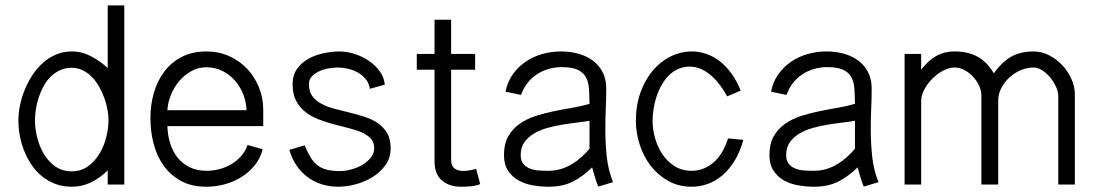

<svg xmlns="http://www.w3.org/2000/svg" viewBox="-20 -690 4088 718"><path d="M382.8 0V-52.7Q354.5 -24.9 321 -8.3Q287.6 8.3 248 8.3Q215.3 8.3 187.7 -2Q160.2 -12.2 137.9 -30Q115.7 -47.9 99.1 -72Q82.5 -96.2 71.3 -123.8Q60.1 -151.4 54.4 -180.9Q48.8 -210.4 48.8 -239.7Q48.8 -267.1 54.9 -296.6Q61 -326.2 72.8 -355Q84.5 -383.8 101.6 -409.7Q118.7 -435.5 140.6 -455.1Q162.6 -474.6 189.7 -486.1Q216.8 -497.6 248 -497.6Q286.1 -497.6 320.3 -479.7Q354.5 -461.9 382.8 -435.5V-669.9H444.8V0ZM110.8 -239.7Q110.8 -210 118.9 -176.5Q127 -143.1 143.8 -114.7Q160.6 -86.4 186.5 -67.9Q212.4 -49.3 248 -49.3Q283.2 -49.3 309.1 -68.1Q335 -86.9 352.1 -115.5Q369.1 -144 377.4 -177.2Q385.7 -210.4 385.7 -239.7Q385.7 -258.8 381.8 -280.5Q377.9 -302.2 369.9 -324.2Q361.8 -346.2 350.3 -366.5Q338.9 -386.7 323.5 -402.3Q308.1 -418 289.3 -427.2Q270.5 -436.5 248 -436.5Q224.1 -436.5 204.6 -427.5Q185.1 -418.5 169.7 -403.3Q154.3 -388.2 143.3 -368.2Q132.3 -348.1 125 -326.4Q117.7 -304.7 114.3 -282.2Q110.8 -259.8 110.8 -239.7Z M962.4 -131.8Q953.6 -97.7 932.4 -71.5Q911.1 -45.4 882.3 -27.6Q853.5 -9.8 819.8 -0.7Q786.1 8.3 752 8.3Q696.8 8.3 657.2 -13.2Q617.7 -34.7 592 -70.6Q566.4 -106.4 554.4 -152.6Q542.5 -198.7 542.5 -248.5Q542.5 -297.9 555.4 -342.8Q568.4 -387.7 594.2 -422.1Q620.1 -456.5 659.4 -477.1Q698.7 -497.6 752 -497.6Q797.9 -497.6 836.7 -480.2Q875.5 -462.9 903.8 -433.1Q932.1 -403.3 948.2 -363.8Q964.4 -324.2 964.4 -279.8V-218.3H606Q606.9 -184.1 616.5 -153.6Q626 -123 644.3 -100.3Q662.6 -77.6 689.7 -64.5Q716.8 -51.3 752.4 -51.3Q776.9 -51.3 800.8 -57.6Q824.7 -64 845.2 -76.2Q865.7 -88.4 881.8 -106.4Q897.9 -124.5 905.8 -147.9ZM901.9 -277.8Q900.9 -308.6 889.6 -337.4Q878.4 -366.2 858.6 -388.7Q838.9 -411.1 811.8 -424.8Q784.7 -438.5 752 -438.5Q721.2 -438.5 695.1 -423.8Q668.9 -409.2 649.7 -386.2Q630.4 -363.3 618.9 -334.5Q607.4 -305.7 606 -277.8Z M1363.3 -357.9Q1359.9 -378.9 1347.7 -394Q1335.4 -409.2 1318.4 -418.7Q1301.3 -428.2 1281.5 -432.9Q1261.7 -437.5 1243.2 -437.5Q1229.5 -437.5 1210.9 -434.6Q1192.4 -431.6 1175.5 -424.3Q1158.7 -417 1147 -405Q1135.3 -393.1 1135.3 -375Q1135.3 -347.2 1148.4 -329.8Q1161.6 -312.5 1183.1 -301.3Q1204.6 -290 1231.9 -283Q1259.3 -275.9 1288.1 -268.8Q1316.9 -261.7 1344.2 -252.9Q1371.6 -244.1 1393.1 -229.5Q1414.6 -214.8 1427.7 -192.1Q1440.9 -169.4 1440.9 -134.8Q1440.9 -99.6 1421.6 -72.8Q1402.3 -45.9 1373 -27.8Q1343.8 -9.8 1309.6 -0.7Q1275.4 8.3 1245.1 8.3Q1211.4 8.3 1182.1 -1.2Q1152.8 -10.7 1129.4 -28.3Q1106 -45.9 1088.6 -71.5Q1071.3 -97.2 1062 -129.4L1119.1 -146.5Q1130.4 -120.1 1141.4 -101.8Q1152.3 -83.5 1167.2 -72Q1182.1 -60.5 1202.4 -55.4Q1222.7 -50.3 1252 -50.3Q1269.5 -50.3 1291.7 -55.9Q1314 -61.5 1333.3 -72.5Q1352.5 -83.5 1366 -99.6Q1379.4 -115.7 1379.4 -136.7Q1379.4 -158.7 1366.2 -172.4Q1353 -186 1331.5 -195.3Q1310.1 -204.6 1282.7 -211.2Q1255.4 -217.8 1226.8 -225.6Q1198.2 -233.4 1170.9 -243.9Q1143.6 -254.4 1122.1 -271.2Q1100.6 -288.1 1087.4 -313Q1074.2 -337.9 1074.2 -375Q1074.2 -409.2 1091.1 -432.6Q1107.9 -456.1 1134 -470.5Q1160.2 -484.9 1191.2 -491.2Q1222.2 -497.6 1250 -497.6Q1275.4 -497.6 1304.2 -488.8Q1333 -480 1357.7 -463.6Q1382.3 -447.3 1399.4 -424.3Q1416.5 -401.4 1418.9 -373.5Z M1775.9 -1.5Q1758.8 4.9 1740.5 6.6Q1722.2 8.3 1704.1 8.3Q1659.2 8.3 1632.1 -15.6Q1605 -39.6 1605 -85.9V-429.2H1538.6V-488.3H1605V-616.2H1667V-488.3H1756.8V-429.2H1667V-92.3Q1667 -69.8 1679.4 -60.3Q1691.9 -50.8 1712.9 -50.8Q1724.6 -50.8 1737.3 -53.2Q1750 -55.7 1760.7 -58.1Z M2217.3 7.8Q2210 -9.3 2204.8 -27.8Q2199.7 -46.4 2194.3 -64Q2159.7 -29.8 2121.6 -10.7Q2083.5 8.3 2032.2 8.3Q2002.4 8.3 1972.7 3.2Q1942.9 -2 1918.9 -15.4Q1895 -28.8 1879.9 -51.8Q1864.7 -74.7 1864.7 -110.4Q1864.7 -151.9 1880.4 -179.7Q1896 -207.5 1921.9 -226.1Q1947.8 -244.6 1981.4 -255.6Q2015.1 -266.6 2050.5 -273.9Q2085.9 -281.2 2120.8 -287.1Q2155.8 -293 2184.6 -301.8Q2184.1 -333 2182.4 -358.4Q2180.7 -383.8 2170.9 -401.6Q2161.1 -419.4 2140.1 -429.2Q2119.1 -439 2080.1 -439Q2054.7 -439 2030.8 -431.9Q2006.8 -424.8 1986.8 -411.4Q1966.8 -397.9 1951.9 -378.7Q1937 -359.4 1928.7 -335L1870.6 -347.2Q1877.9 -384.3 1897.9 -412.4Q1918 -440.4 1946 -459.5Q1974.1 -478.5 2008.1 -488Q2042 -497.6 2077.6 -497.6Q2113.3 -497.6 2144.3 -488.8Q2175.3 -480 2198 -462.6Q2220.7 -445.3 2233.9 -419.4Q2247.1 -393.6 2247.1 -359.4Q2247.1 -324.7 2245.4 -285.9Q2243.7 -247.1 2243.7 -206.5Q2243.7 -154.8 2249 -104.2Q2254.4 -53.7 2272.5 -8.8ZM2184.6 -238.3Q2165 -234.9 2138.2 -231.7Q2111.3 -228.5 2082.8 -223.9Q2054.2 -219.2 2026.4 -211.4Q1998.5 -203.6 1976.6 -190.4Q1954.6 -177.2 1940.9 -158Q1927.2 -138.7 1927.2 -110.4Q1927.2 -89.4 1937 -77.4Q1946.8 -65.4 1961.7 -59.6Q1976.6 -53.7 1994.9 -52.5Q2013.2 -51.3 2030.3 -51.3Q2056.2 -51.3 2078.1 -58.1Q2100.1 -64.9 2119.1 -76.4Q2138.2 -87.9 2154.5 -102.8Q2170.9 -117.7 2184.6 -133.8Z M2759.8 -167Q2747.6 -122.1 2727.3 -89.1Q2707 -56.2 2681.6 -34.4Q2656.2 -12.7 2626.7 -2.2Q2597.2 8.3 2565.9 8.3Q2518.6 8.3 2480 -12.9Q2441.4 -34.2 2414.3 -68.8Q2387.2 -103.5 2372.6 -147.9Q2357.9 -192.4 2357.9 -238.3Q2357.9 -295.9 2375 -343.8Q2392.1 -391.6 2420.9 -425.8Q2449.7 -460 2487.8 -478.8Q2525.9 -497.6 2567.9 -497.6Q2595.7 -497.6 2622.6 -488Q2649.4 -478.5 2672.9 -460Q2696.3 -441.4 2716.1 -414.1Q2735.8 -386.7 2750 -351.1L2699.2 -329.6Q2669.9 -383.3 2633.8 -412.1Q2597.7 -440.9 2559.6 -440.9Q2535.6 -440.9 2515.9 -431.9Q2496.1 -422.9 2480.7 -407.5Q2465.3 -392.1 2453.9 -371.6Q2442.4 -351.1 2435.1 -328.6Q2427.7 -306.2 2424.1 -283Q2420.4 -259.8 2420.4 -238.3Q2420.4 -207.5 2429.4 -174.3Q2438.5 -141.1 2456.8 -113.8Q2475.1 -86.4 2502.4 -68.8Q2529.8 -51.3 2566.9 -51.3Q2610.8 -51.3 2647 -81.3Q2683.1 -111.3 2702.6 -172.4Z M3210 7.8Q3202.6 -9.3 3197.5 -27.8Q3192.4 -46.4 3187 -64Q3152.3 -29.8 3114.3 -10.7Q3076.2 8.3 3024.9 8.3Q2995.1 8.3 2965.3 3.2Q2935.5 -2 2911.6 -15.4Q2887.7 -28.8 2872.6 -51.8Q2857.4 -74.7 2857.4 -110.4Q2857.4 -151.9 2873 -179.7Q2888.7 -207.5 2914.6 -226.1Q2940.4 -244.6 2974.1 -255.6Q3007.8 -266.6 3043.2 -273.9Q3078.6 -281.2 3113.5 -287.1Q3148.4 -293 3177.2 -301.8Q3176.8 -333 3175 -358.4Q3173.3 -383.8 3163.6 -401.6Q3153.8 -419.4 3132.8 -429.2Q3111.8 -439 3072.8 -439Q3047.4 -439 3023.4 -431.9Q2999.5 -424.8 2979.5 -411.4Q2959.5 -397.9 2944.6 -378.7Q2929.7 -359.4 2921.4 -335L2863.3 -347.2Q2870.6 -384.3 2890.6 -412.4Q2910.6 -440.4 2938.7 -459.5Q2966.8 -478.5 3000.7 -488Q3034.7 -497.6 3070.3 -497.6Q3106 -497.6 3137 -488.8Q3168 -480 3190.7 -462.6Q3213.4 -445.3 3226.6 -419.4Q3239.7 -393.6 3239.7 -359.4Q3239.7 -324.7 3238 -285.9Q3236.3 -247.1 3236.3 -206.5Q3236.3 -154.8 3241.7 -104.2Q3247.1 -53.7 3265.1 -8.8ZM3177.2 -238.3Q3157.7 -234.9 3130.9 -231.7Q3104 -228.5 3075.4 -223.9Q3046.9 -219.2 3019 -211.4Q2991.2 -203.6 2969.2 -190.4Q2947.3 -177.2 2933.6 -158Q2919.9 -138.7 2919.9 -110.4Q2919.9 -89.4 2929.7 -77.4Q2939.5 -65.4 2954.3 -59.6Q2969.2 -53.7 2987.5 -52.5Q3005.9 -51.3 3022.9 -51.3Q3048.8 -51.3 3070.8 -58.1Q3092.8 -64.9 3111.8 -76.4Q3130.9 -87.9 3147.2 -102.8Q3163.6 -117.7 3177.2 -133.8Z M3424.8 -488.3V-429.7Q3437 -445.3 3450.2 -457.8Q3463.4 -470.2 3478.3 -479Q3493.2 -487.8 3511 -492.7Q3528.8 -497.6 3549.8 -497.6Q3600.1 -497.6 3635.7 -478Q3671.4 -458.5 3696.3 -416Q3711.4 -436.5 3726.8 -451.7Q3742.2 -466.8 3759.8 -477.1Q3777.3 -487.3 3798.3 -492.4Q3819.3 -497.6 3846.2 -497.6Q3875.5 -497.6 3903.1 -483.4Q3930.7 -469.2 3952.1 -446.5Q3973.6 -423.8 3986.6 -395Q3999.5 -366.2 3999.5 -337.4V0H3937.5V-330.1Q3937.5 -346.2 3929.2 -365Q3920.9 -383.8 3907.7 -399.9Q3894.5 -416 3877.9 -426.8Q3861.3 -437.5 3844.2 -437.5Q3820.8 -437.5 3797.1 -427.5Q3773.4 -417.5 3754.9 -400.4Q3736.3 -383.3 3724.6 -360.8Q3712.9 -338.4 3712.9 -313.5V0H3649.9V-333.5Q3649.9 -352.1 3641.1 -370.4Q3632.3 -388.7 3618.2 -403.8Q3604 -418.9 3586.2 -428.2Q3568.4 -437.5 3549.8 -437.5Q3528.8 -437.5 3506.8 -425.8Q3484.9 -414.1 3466.6 -395.8Q3448.2 -377.4 3436.5 -355.2Q3424.8 -333 3424.8 -311.5V0H3362.8V-488.3Z"/></svg>

Font: SengBuhan
Style: Regular
Weight: 400
Designer: John M. Durdin
Foundry: Lao Script for Windows
Version: Version 1.400